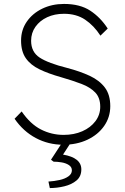

<svg xmlns="http://www.w3.org/2000/svg" viewBox="-20 -725 633 975"><path d="M301 10Q226 10 162 -24Q98 -58 54 -122L90 -159Q134 -95 188 -67.5Q242 -40 303 -40Q356 -40 398 -58.5Q440 -77 464.5 -109.5Q489 -142 489 -183Q489 -229 463.5 -255.5Q438 -282 393.5 -299Q349 -316 290 -333Q226 -351 180.5 -373Q135 -395 111 -429.5Q87 -464 87 -519Q87 -573 116 -615Q145 -657 194.5 -681Q244 -705 305 -705Q386 -705 438 -671Q490 -637 527 -580L490 -544Q457 -595 412.5 -625Q368 -655 305 -655Q257 -655 219.5 -637.5Q182 -620 160 -589Q138 -558 138 -518Q138 -461 181.5 -432.5Q225 -404 321 -380Q386 -363 435.5 -340Q485 -317 512.5 -280.5Q540 -244 540 -186Q540 -130 509 -85.5Q478 -41 424 -15.5Q370 10 301 10ZM233 230 226 197Q256 195 283 189Q310 183 327.5 170.5Q345 158 345 140Q345 123 329.5 113Q314 103 292.5 99.5Q271 96 252 96L239 86L299 -6H343L300 60Q393 76 393 135Q393 171 368.5 191.5Q344 212 307 221Q270 230 233 230Z"/></svg>

Font: Lexend Deca ExtraLight
Style: Regular
Weight: 200
Designer: Bonnie Shaver-Troup, Thomas Jockin
Foundry: Lexend
Version: Version 1.008; ttfautohint (v1.8.4.7-5d5b)